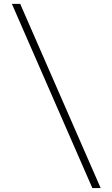

<svg xmlns="http://www.w3.org/2000/svg" viewBox="-20 -800 568 970"><path d="M82 -780.5 488.5 150H446.5L40 -780.5Z"/></svg>

Font: Bodoni* 06pt
Style: Bold
Weight: 700
Version: Version 2.3